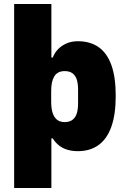

<svg xmlns="http://www.w3.org/2000/svg" viewBox="-20 -747 632 964"><path d="M51 197V-727H238V-458H245Q254 -482 271.5 -500Q289 -518 314 -529Q339 -540 371 -540Q433 -540 475.5 -510Q518 -480 539.5 -419.5Q561 -359 561 -266Q561 -172 539 -110.5Q517 -49 474.5 -18.5Q432 12 371 12Q343 12 319 5Q295 -2 276.5 -16.5Q258 -31 245 -52H238V197ZM305 -134Q329 -134 344 -145.5Q359 -157 365.5 -177.5Q372 -198 372 -228V-297Q372 -327 365.5 -347.5Q359 -368 344 -379Q329 -390 305 -390Q286 -390 273 -383Q260 -376 252 -362.5Q244 -349 240.5 -331Q237 -313 237 -290V-235Q237 -205 243.5 -182.5Q250 -160 265 -147Q280 -134 305 -134Z"/></svg>

Font: Archivo SemiCondensed Black
Style: Regular
Weight: 900
Width: 4
Designer: Hector Gatti
Foundry: Omnibus-Type
Version: Version 2.001